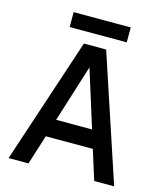

<svg xmlns="http://www.w3.org/2000/svg" viewBox="-124 -941 879 1033"><g transform="rotate(15 316.0 -424.5)"><path d="M22 0H133L185 -165H447L499 0H610L378 -700H254ZM157 -766H475V-849H157ZM216 -265 316 -584 416 -265Z"/></g></svg>

Font: Meta Space Medium
Style: Regular
Weight: 500
Designer: Meta Pool / Florian Karsten
Foundry: Meta Pool / Florian Karsten
Version: Version 2.000;Glyphs 3.1.1 (3137)